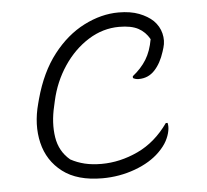

<svg xmlns="http://www.w3.org/2000/svg" viewBox="-44 -583 689 640"><g transform="rotate(-5 300.0 -263.0)"><path d="M375 -536Q415 -536 443.5 -525Q472 -514 490 -497Q509 -478 515 -453.5Q521 -429 514 -406L510 -393Q498 -355 476.5 -332Q455 -309 423 -309Q412 -309 404 -314V-320Q433 -343 450 -370.5Q467 -398 474 -438Q460 -463 436.5 -475.5Q413 -488 373 -488Q318 -488 269.5 -457.5Q221 -427 186.5 -375.5Q152 -324 138 -261L134 -243Q121 -188 128.5 -140Q136 -92 172 -62Q194 -50 219 -44Q244 -38 275 -38Q337 -38 397 -66Q457 -94 500 -155H506Q509 -143 506 -128Q503 -112 494 -95Q485 -78 467 -60Q435 -28 383 -9Q331 10 274 10Q190 10 141 -27.5Q92 -65 77.5 -126Q63 -187 82 -257L86 -272Q110 -360 155.5 -418.5Q201 -477 259 -506.5Q317 -536 375 -536Z"/></g></svg>

Font: Recursive Mn Csl St Lt
Style: Italic
Weight: 300
Italic angle: -15°
Monospace: yes
Version: Version 1.079;hotconv 1.0.112;makeotfexe 2.5.65598; ttfautoh